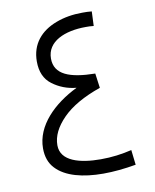

<svg xmlns="http://www.w3.org/2000/svg" viewBox="-74 -682 597 740"><g transform="rotate(-10 224.5 -312.5)"><path d="M226.6 -343.8C134.3 -298.8 58.6 -225.1 58.6 -136.2C58.6 -103.5 67.9 -77.1 86.9 -57.1C124 -17.1 191.4 0 271 0C312 0 355 -4.4 399.4 -12.2L392.6 -70.8C354 -61.5 314.5 -56.2 271 -56.2C189.5 -56.2 115.2 -75.7 115.2 -138.2C115.2 -173.8 132.3 -208.5 166 -242.7C199.7 -276.9 249.5 -305.2 314.9 -328.1L307.1 -385.3C207.5 -386.7 148.9 -408.7 148.9 -471.7C148.9 -538.6 219.7 -568.4 301.8 -568.4C311.5 -568.4 322.8 -568.4 333 -566.9L335.4 -623.5C323.2 -625 311.5 -625 298.3 -625C260.7 -625 226.1 -619.1 195.3 -607.4C132.8 -584 93.3 -538.1 93.3 -470.2C93.3 -429.7 106.4 -399.4 133.3 -379.4C159.7 -359.4 190.9 -347.2 226.6 -343.8Z"/></g></svg>

Font: Vazirmatn ExtraLight
Style: Regular
Weight: 200
Designer: Saber Rastikerdar
Foundry: Saber Rastikerdar
Version: Version 33.003